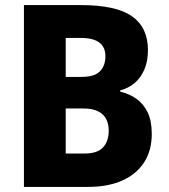

<svg xmlns="http://www.w3.org/2000/svg" viewBox="-20 -734 662 754"><path d="M298 -714Q436 -714 498.5 -670Q561 -626 561 -537Q561 -493 546.5 -460Q532 -427 507.5 -407Q483 -387 452 -379V-374Q487 -366 515 -346.5Q543 -327 559.5 -293.5Q576 -260 576 -208Q576 -143 546 -96.5Q516 -50 460 -25Q404 0 326 0H74V-714ZM301 -432Q351 -432 372.5 -454Q394 -476 394 -513Q394 -549 370 -567Q346 -585 297 -585H238V-432ZM238 -308V-131H311Q363 -131 385 -155.5Q407 -180 407 -221Q407 -247 397 -266.5Q387 -286 365 -297Q343 -308 307 -308Z"/></svg>

Font: Noto Sans Khmer SemiCondensed ExtraBold
Style: Regular
Weight: 800
Width: 4
Designer: Danh Hong and the Monotype Design Team
Foundry: Monotype Imaging Inc.
Version: Version 2.004